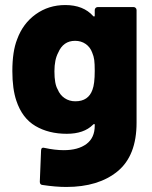

<svg xmlns="http://www.w3.org/2000/svg" viewBox="-20 -545 603 762"><path d="M148 189Q138 188 138 176L143 52Q143 45 147 42.5Q151 40 157 42Q198 51 233 51Q290 51 323 26.5Q356 2 356 -46V-49Q356 -53 354 -53Q352 -53 349 -50Q313 -14 245 -14Q173 -14 120.5 -45Q68 -76 45 -145Q29 -192 29 -263Q29 -341 48 -389Q71 -452 122 -488.5Q173 -525 239 -525Q311 -525 350 -481Q352 -479 354 -479.5Q356 -480 356 -483V-505Q356 -510 359.5 -513.5Q363 -517 368 -517H510Q515 -517 518.5 -513.5Q522 -510 522 -505V-58Q522 73 446.5 135Q371 197 243 197Q201 197 148 189ZM209 -190Q218 -168 236.5 -155.5Q255 -143 279 -143Q331 -143 347 -189Q356 -212 356 -264Q356 -292 354 -307Q352 -322 346 -336Q338 -358 320 -370.5Q302 -383 278 -383Q231 -383 211 -336Q196 -308 196 -262Q196 -212 209 -190Z"/></svg>

Font: Barlow GEO ExtraBold
Style: Regular
Weight: 800
Designer: Jeremy Tribby
Foundry: Tribby Type
Version: Version 1.408